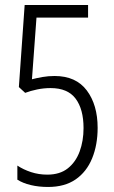

<svg xmlns="http://www.w3.org/2000/svg" viewBox="-20 -734 452 763"><path d="M197 -432Q282 -432 325 -374.5Q368 -317 368 -226Q368 -158 346 -104.5Q324 -51 280.5 -21Q237 9 171 9Q134 9 102.5 1.5Q71 -6 49 -20V-76Q73 -60 103.5 -50Q134 -40 168 -40Q218 -40 249.5 -65Q281 -90 296.5 -132Q312 -174 312 -225Q312 -300 280.5 -342Q249 -384 181 -384Q154 -384 127.5 -378.5Q101 -373 80 -365L55 -388L78 -714H330V-664H125L107 -419Q126 -424 149 -428Q172 -432 197 -432Z"/></svg>

Font: Noto Sans Ethiopic ExtraCondensed Light
Style: Regular
Weight: 300
Width: 2
Designer: Monotype Design Team
Foundry: Monotype Imaging Inc.
Version: Version 2.102; ttfautohint (v1.8.4.7-5d5b)